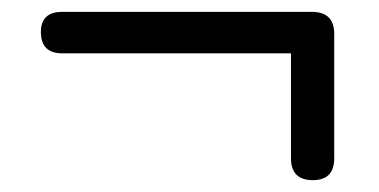

<svg xmlns="http://www.w3.org/2000/svg" viewBox="-20 -443 640 324"><path d="M508 -139Q471 -139 471 -176V-353H85Q49 -353 49 -389Q49 -423 85 -423H506Q544 -423 544 -386V-176Q544 -139 508 -139Z"/></svg>

Font: Chiron GoRound TC
Style: Regular
Weight: 400
Designer: Ryoko NISHIZUKA 西塚涼子 (kana, bopomofo & ideographs); Paul D. Hunt (Latin, Greek & Cyrillic); Sandoll Communications 산돌커뮤니
Foundry: Adobe
Version: Version 1.000;hotconv 1.1.1;makeotfexe 2.6.0